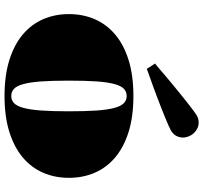

<svg xmlns="http://www.w3.org/2000/svg" viewBox="-45 -851 915 865"><g transform="rotate(90 412.5 -418.5)"><path d="M266.1 -659.7Q268.6 -661.1 275.4 -666.7Q282.2 -672.4 293 -681.6Q306.6 -693.4 325.2 -709.2Q343.8 -725.1 364.5 -741.9Q385.3 -758.8 406.2 -775.9Q427.2 -793 445.6 -807.4Q463.9 -821.8 478 -832.3Q492.2 -842.8 499.5 -847.2Q507.8 -852.1 516.1 -854Q524.4 -856 532.7 -856Q546.4 -856 558.3 -850.1Q570.3 -844.2 579.6 -834.5Q588.9 -824.7 594.2 -811.8Q599.6 -798.8 599.6 -785.2Q599.6 -769 591.8 -754.6Q584 -740.2 566.9 -730.5Q560.1 -726.6 543.9 -719.5Q527.8 -712.4 506.3 -703.6Q484.9 -694.8 460 -685.1Q435.1 -675.3 410.2 -666Q385.3 -656.7 362.5 -648.4Q339.8 -640.1 322.8 -634.3Q310.1 -629.9 301.8 -626.7Q293.5 -623.5 290.5 -622.1ZM43.5 -271.5Q43.5 -334.5 66.4 -387.7Q89.4 -440.9 135.3 -479.7Q181.2 -518.6 250.5 -540.3Q319.8 -562 412.6 -562Q505.4 -562 574.5 -540.3Q643.6 -518.6 689.5 -479.7Q735.4 -440.9 758.3 -387.7Q781.2 -334.5 781.2 -271.5Q781.2 -208.5 758.3 -155.5Q735.4 -102.5 689.5 -63.7Q643.6 -24.9 574.5 -3.2Q505.4 18.6 412.6 18.6Q319.8 18.6 250.5 -3.2Q181.2 -24.9 135.3 -63.7Q89.4 -102.5 66.4 -155.5Q43.5 -208.5 43.5 -271.5ZM412.6 -11.7Q431.2 -11.7 444.3 -23.9Q457.5 -36.1 465.8 -65.9Q474.1 -95.7 477.8 -145.8Q481.4 -195.8 481.4 -271.5Q481.4 -347.7 477.8 -397.7Q474.1 -447.8 465.8 -477.5Q457.5 -507.3 444.3 -519.5Q431.2 -531.7 412.6 -531.7Q393.6 -531.7 380.4 -519.5Q367.2 -507.3 358.9 -477.5Q350.6 -447.8 346.9 -397.7Q343.3 -347.7 343.3 -271.5Q343.3 -195.8 346.9 -145.8Q350.6 -95.7 358.9 -65.9Q367.2 -36.1 380.4 -23.9Q393.6 -11.7 412.6 -11.7Z"/></g></svg>

Font: GravitasOne
Style: Regular
Weight: 400
Designer: Riccardo De Franceschi
Foundry: Sorkin Type Co.
Version: Version 1.001